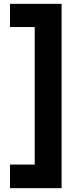

<svg xmlns="http://www.w3.org/2000/svg" viewBox="-20 -816 391 1001"><path d="M301 165H32V42H161V-675H32V-796H301Z"/></svg>

Font: DM Sans 9pt 36pt Black
Style: Regular
Weight: 900
Version: Version 4.004;gftools[0.9.30]